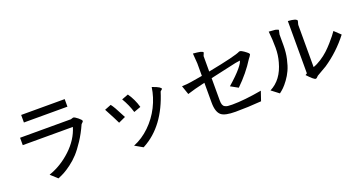

<svg xmlns="http://www.w3.org/2000/svg" viewBox="-47 -1405 4093 2197"><g transform="rotate(-20 2000.0 -306.0)"><path d="M760 -628H230V-720H760ZM779 -488Q795 -488 832 -458Q869 -428 869 -415Q869 -406 844 -385Q800 -286 747 -205.5Q694 -125 648.5 -75.5Q603 -26 549.5 13.5Q496 53 460.5 72Q425 91 383 108L302 34Q451 -17 574 -132Q697 -247 739 -389H129V-479H748L777 -488Z M1543 -340 1458 -309Q1431 -401 1377 -492L1457 -522Q1515 -440 1543 -340ZM1324 52Q1432 9 1522.5 -78.5Q1613 -166 1669.5 -278Q1726 -390 1743 -510Q1806 -487 1825.5 -474Q1845 -461 1847 -449Q1844 -445 1822 -427Q1703 -45 1430 102L1420 107ZM1338 -292 1253 -253Q1232 -300 1153 -447L1232 -478Q1263 -440 1319 -328Z M2072 -399Q2098 -399 2131 -402.5Q2164 -406 2183 -409Q2202 -412 2255.5 -421Q2309 -430 2326 -433V-585Q2326 -599 2317 -708Q2376 -703 2403.5 -697Q2431 -691 2438 -678L2422 -639V-451Q2768 -518 2822 -549H2831Q2847 -549 2877.5 -527Q2908 -505 2922 -491L2927 -481Q2928 -478 2928 -475Q2928 -473 2914.5 -453Q2901 -433 2897 -430Q2809 -289 2677 -161L2587 -211Q2693 -304 2743.5 -365Q2794 -426 2794 -451L2789 -448Q2778 -448 2737 -440L2422 -370V-101Q2422 -68 2428.5 -48.5Q2435 -29 2451.5 -19.5Q2468 -10 2486.5 -7.5Q2505 -5 2541 -5Q2689 -5 2902 -43L2863 72Q2699 85 2549 85Q2421 85 2377 49Q2326 8 2326 -108V-349Q2187 -317 2109 -291Z M3562 -90Q3609 -106 3659 -138.5Q3709 -171 3747 -206Q3785 -241 3822 -283Q3859 -325 3879.5 -351.5Q3900 -378 3916 -401L3991 -330Q3864 -165 3693 -50L3574 19L3551 41Q3546 44 3539 44Q3518 44 3444 -36L3465 -49V-686Q3567 -680 3574 -651Q3574 -647 3568 -628Q3562 -609 3562 -601ZM3333 -619 3323 -574V-441Q3323 -355 3306 -278.5Q3289 -202 3265 -150Q3241 -98 3207.5 -52.5Q3174 -7 3149 17Q3124 41 3097 61L3007 -8Q3154 -82 3206 -277Q3229 -358 3229 -446Q3229 -547 3218 -647L3296 -641Q3317 -636 3333 -628Z"/></g></svg>

Font: cwTeXHei
Style: Medium
Weight: 500
Version: Version 1.17